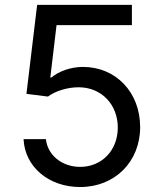

<svg xmlns="http://www.w3.org/2000/svg" viewBox="-20 -747 651 777"><path d="M304.3 9.9C445 9.9 547.2 -92.7 547.2 -232.6C547.2 -373.2 449.2 -476.2 315.7 -476.2C265.6 -476.2 217.3 -458.1 187.9 -433.2H183.6L208.8 -645.2H513.8V-727.3H130.3L87 -367.2L174 -356.2C203.5 -378.6 254.3 -394.2 299 -393.8C389.9 -393.5 456.7 -324.6 456.7 -230.8C456.7 -138.8 392.4 -71.7 304.3 -71.7C230.8 -71.7 172.6 -119 165.8 -183.9H75.3C80.6 -71.7 177.2 9.9 304.3 9.9Z"/></svg>

Font: GiG Sans Text
Style: Regular
Weight: 400
Designer: Andreas Faust
Version: Version 1.100;FEAKit 1.0